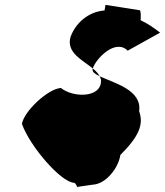

<svg xmlns="http://www.w3.org/2000/svg" viewBox="-20 -742 677 788"><path d="M70 -233C105 -138 230 5 283 8C293 8 297 32 298 25L360 16C414 14 466 -52 474 -106C552 -184 570 -232 551 -286C564 -373 446 -402 389 -429C394 -420 396 -411 394 -401C385 -340 278 -342 230 -381C178 -378 78 -286 70 -233ZM269 -589C252 -526 318 -496 361 -461C371 -498 453 -586 504 -534L637 -608C610 -629 585 -646 557 -659C558 -667 559 -700 553 -700L413 -722L409 -699C340 -694 288 -644 269 -589ZM360 -458C358 -447 370 -438 389 -429C383 -441 373 -451 361 -461Z"/></svg>

Font: Ampere
Style: SCIta
Weight: 400
Version: Version 1